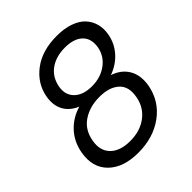

<svg xmlns="http://www.w3.org/2000/svg" viewBox="-205 -882 1042 1042"><g transform="rotate(-45 315.5 -361.0)"><path d="M210.9 -383.8Q159.2 -405.8 136.5 -447.8Q113.8 -489.7 124 -548.8Q139.2 -632.8 210.9 -687.5Q282.7 -742.2 396 -742.2Q452.6 -742.2 495.8 -727.1Q539.1 -711.9 563.5 -685.3Q587.9 -658.7 597.2 -623.8Q606.4 -588.9 599.1 -548.8Q588.4 -490.7 549.8 -447.5Q511.2 -404.3 453.1 -383.8Q513.2 -363.8 541 -316.2Q568.8 -268.6 557.1 -199.2Q538.6 -98.6 457.5 -39.3Q376.5 20 261.2 20Q146.5 20 86.4 -39.6Q26.4 -99.1 43.9 -199.2Q56.6 -269 101.1 -316.9Q145.5 -364.7 210.9 -383.8ZM381.8 -666Q313.5 -666 267.3 -632.8Q221.2 -599.6 210 -538.1Q200.2 -481.9 235.6 -447.5Q271 -413.1 337.9 -413.1Q404.3 -413.1 451.7 -447.8Q499 -482.4 509.8 -539.1Q520 -599.6 485.6 -632.8Q451.2 -666 381.8 -666ZM325.2 -344.2Q251 -344.2 197.5 -308.6Q144 -272.9 131.8 -202.1Q119.6 -135.3 158.4 -95.7Q197.3 -56.2 274.9 -56.2Q351.6 -56.2 403.6 -95.9Q455.6 -135.7 466.8 -202.1Q480 -272 440.2 -308.1Q400.4 -344.2 325.2 -344.2Z"/></g></svg>

Font: SVN-Poppins
Style: Italic
Weight: 400
Italic angle: -10°
Designer: Ninad Kale (Devanagari), Jonny Pinhorn (Latin)
Foundry: Indian Type Foundry
Version: Version 3.002 2017